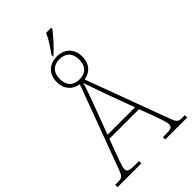

<svg xmlns="http://www.w3.org/2000/svg" viewBox="-284 -1059 1157 1157"><g transform="rotate(-45 294.0 -481.0)"><path d="M279 -844V-831H282C321 -865 369 -919 394 -952V-962H350C333 -920 307 -885 279 -844ZM-3 0H200V-20H167C119 -20 103 -25 103 -47C103 -66 122 -115 129 -135L169 -241H421L464 -126C473 -101 485 -64 485 -50C485 -29 479 -20 433 -20H404V0H591V-20H565C534 -20 527 -31 514 -65L316 -599C367 -607 404 -643 404 -707C404 -778 356 -816 295 -816C234 -816 186 -778 186 -707C186 -644 224 -607 275 -599L89 -98C64 -30 63 -20 20 -20H-3ZM295 -621C247 -621 212 -647 212 -707C212 -766 247 -793 295 -793C343 -793 378 -766 378 -707C378 -647 343 -621 295 -621ZM178 -266 250 -458C267 -503 288 -562 295 -590C306 -557 325 -503 345 -447L412 -266Z"/></g></svg>

Font: Noto Serif SemiCondensed Thin
Style: Regular
Weight: 100
Width: 4
Designer: Monotype Design Team
Foundry: Monotype Imaging Inc.
Version: Version 2.015